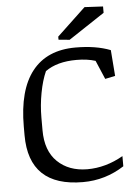

<svg xmlns="http://www.w3.org/2000/svg" viewBox="-59 -916 692 972"><g transform="rotate(-5 287.0 -430.0)"><path d="M48.8 -251.5V-294.9Q48.8 -481 124 -576.2Q199.2 -671.4 344.2 -671.4Q447.8 -671.4 521.5 -642.6L531.7 -510.7L480.5 -500L439.9 -595.2Q398.4 -608.4 343.8 -608.4Q244.6 -608.4 185.1 -565.4Q165 -520.5 153.3 -458Q141.6 -395.5 141.6 -333.5V-268.6Q141.6 -164.1 199.2 -108.4Q256.8 -52.7 350.6 -52.2Q444.8 -52.2 533.2 -103V-51.3Q437 10.7 323.7 10.7Q48.8 10.7 48.8 -251.5ZM262.2 -733.9 407.7 -871.1 501.5 -866.2V-834L318.4 -712.9L262.2 -718.3Z"/></g></svg>

Font: NoticiaText-Regular
Style: Regular
Weight: 400
Designer: JM Sole
Foundry: JM Sole
Version: Version 1.003